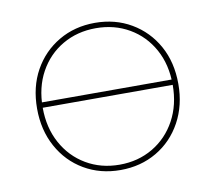

<svg xmlns="http://www.w3.org/2000/svg" viewBox="-64 -595 765 672"><g transform="rotate(-10 319.0 -258.5)"><path d="M313 3Q241 3 184 -30.5Q127 -64 94.5 -123.5Q62 -183 62 -259Q62 -336 94.5 -394.5Q127 -453 184 -486.5Q241 -520 313 -520Q385 -520 442 -486.5Q499 -453 531.5 -394.5Q564 -336 564 -259Q564 -183 531.5 -123.5Q499 -64 442 -30.5Q385 3 313 3ZM313 -16Q379 -16 431.5 -47Q484 -78 514 -133Q544 -188 544 -259Q544 -331 514 -385.5Q484 -440 431.5 -470.5Q379 -501 313 -501Q247 -501 194.5 -470.5Q142 -440 112 -385.5Q82 -331 82 -259Q82 -188 112 -133Q142 -78 194.5 -47Q247 -16 313 -16ZM74 -259V-278H552V-259Z"/></g></svg>

Font: Montserrat Alternates Thin
Style: Regular
Weight: 100
Designer: Julieta Ulanovsky
Foundry: Julieta Ulanovsky
Version: Version 9.000